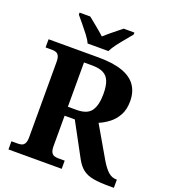

<svg xmlns="http://www.w3.org/2000/svg" viewBox="-163 -1050 1038 1169"><g transform="rotate(20 355.5 -465.5)"><path d="M28 0V-53H70Q84 -53 95.5 -57Q107 -61 114 -74Q121 -87 121 -113V-600Q121 -627 114 -640Q107 -653 95.5 -657Q84 -661 70 -661H28V-714H350Q445 -714 505.5 -693Q566 -672 595 -630.5Q624 -589 624 -529Q624 -476 604 -439Q584 -402 553 -378Q522 -354 488 -340L607 -135Q633 -92 656 -72.5Q679 -53 707 -53H711V0H678Q618 0 578 -7Q538 -14 511.5 -33.5Q485 -53 464 -90L345 -310H279V-113Q279 -87 286 -74Q293 -61 305 -57Q317 -53 330 -53H373V0ZM335 -368Q404 -368 430 -405Q456 -442 456 -515Q456 -566 444 -596.5Q432 -627 405 -641Q378 -655 333 -655H279V-368ZM260 -771Q250 -794 229.5 -820.5Q209 -847 187.5 -873Q166 -899 150 -918V-931H219Q233 -920 252.5 -904Q272 -888 292 -871.5Q312 -855 327 -841Q342 -855 362 -871.5Q382 -888 402 -904Q422 -920 436 -931H505V-918Q490 -899 468 -873Q446 -847 426 -820.5Q406 -794 395 -771Z"/></g></svg>

Font: Noto Serif Gujarati
Style: Bold
Weight: 700
Version: Version 2.102